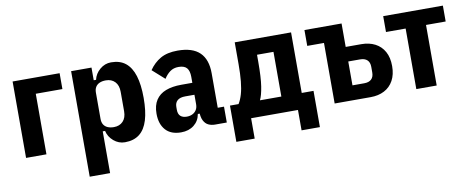

<svg xmlns="http://www.w3.org/2000/svg" viewBox="-64 -818 3163 1299"><g transform="rotate(-10 1517.5 -168.5)"><path d="M61 0V-525H384V-416H201V0Z M463 200V-525H603V-438H619Q628 -479 662 -508Q696 -537 739 -537Q800 -537 838.5 -506Q877 -475 896 -414Q915 -353 915 -262Q915 -171 896.5 -110Q878 -49 839 -18.5Q800 12 739 12Q696 12 662 -17Q628 -46 619 -87H603V200ZM683 -102Q722 -102 745.5 -126.5Q769 -151 769 -196V-329Q769 -374 745.5 -398.5Q722 -423 683 -423Q658 -423 640 -415Q622 -407 612.5 -391.5Q603 -376 603 -353V-172Q603 -149 612.5 -133.5Q622 -118 640 -110Q658 -102 683 -102Z M1440 0H1359Q1335 0 1314.5 -9.5Q1294 -19 1281.5 -43.5Q1269 -68 1269 -113V-127L1300 -91H1257Q1249 -44 1213.5 -16Q1178 12 1125 12Q1055 12 1018.5 -29Q982 -70 982 -141Q982 -198 1006 -234.5Q1030 -271 1074.5 -288Q1119 -305 1181 -305H1257V-346Q1257 -387 1240 -407Q1223 -427 1183 -427Q1149 -427 1125 -409.5Q1101 -392 1083 -363L1000 -437Q1032 -484 1078 -510.5Q1124 -537 1196 -537Q1298 -537 1347.5 -489Q1397 -441 1397 -346V-109H1440ZM1257 -223H1194Q1158 -223 1140 -207.5Q1122 -192 1122 -163V-144Q1122 -114 1137.5 -100Q1153 -86 1181 -86Q1202 -86 1219 -94Q1236 -102 1246.5 -118Q1257 -134 1257 -158Z M1481 140V-109H1540Q1556 -135 1566.5 -171Q1577 -207 1582 -257.5Q1587 -308 1587 -375V-525H1974V-109H2055V140H1929V0H1607V140ZM1687 -109H1834V-416H1721V-367Q1721 -260 1711.5 -199.5Q1702 -139 1687 -109Z M2181 0V-416H2066V-525H2321V-364H2428Q2482 -364 2522.5 -343Q2563 -322 2585.5 -281.5Q2608 -241 2608 -182Q2608 -124 2585.5 -83Q2563 -42 2522.5 -21Q2482 0 2428 0ZM2321 -100H2402Q2434 -100 2451 -116Q2468 -132 2468 -163V-201Q2468 -232 2451 -248Q2434 -264 2402 -264H2321Z M2742 0V-416H2607V-525H3017V-416H2882V0Z"/></g></svg>

Font: IBM Plex Sans Condensed
Style: Bold
Weight: 700
Width: 3
Designer: Mike Abbink, Paul van der Laan, Pieter van Rosmalen
Foundry: Bold Monday
Version: Version 3.201